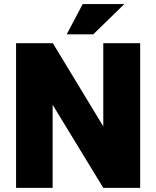

<svg xmlns="http://www.w3.org/2000/svg" viewBox="-20 -913 760 933"><path d="M58.1 0V-703.1H236.8L481.9 -298.8V-703.1H661.1V0H481.9L235.8 -403.8V0ZM381.8 -893.1H584L433.1 -746.1H304.2Z"/></svg>

Font: LT Superior Black
Style: Regular
Weight: 900
Designer: Daniel Lyons
Foundry: LyonsType
Version: Version 2.005